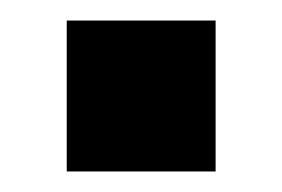

<svg xmlns="http://www.w3.org/2000/svg" viewBox="-20 -167 275 187"><path d="M190 -147V0H45V-147Z"/></svg>

Font: Pathway Extreme 8pt Thin 12pt
Style: Bold
Weight: 700
Version: Version 1.001;gftools[0.9.26]